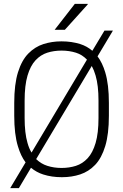

<svg xmlns="http://www.w3.org/2000/svg" viewBox="-20 -911 640 998"><path d="M300 10Q249 10 205 -4Q170 -15 141 -39L78 67H33L113 -67Q88 -100 73 -151Q54 -213 54 -310V-376Q54 -473 73.5 -535.5Q93 -598 127.5 -633Q162 -668 206 -682Q250 -696 298 -696H301Q352 -696 397 -682Q432 -671 460 -647L523 -752H567L487 -618Q512 -585 527 -535Q546 -472 546 -376V-310Q546 -214 527 -151.5Q508 -89 474.5 -54Q441 -19 397 -4.5Q353 10 303 10ZM144 -118 432 -601Q407 -627 375 -637Q340 -648 300 -648Q260 -648 225.5 -637Q191 -626 164.5 -597.5Q138 -569 123 -518Q108 -467 108 -388V-298Q108 -219 123 -168Q131 -139 144 -118ZM300 -38Q340 -38 374.5 -49Q409 -60 435.5 -88.5Q462 -117 477 -168Q492 -219 492 -298V-388Q492 -467 477 -518Q469 -546 457 -568L168 -84Q194 -59 226 -49Q260 -38 300 -38ZM264 -756 369 -891H436V-888L317 -756Z"/></svg>

Font: Chivo Mono Medium Thin
Style: Regular
Weight: 250
Monospace: yes
Version: Version 1.008